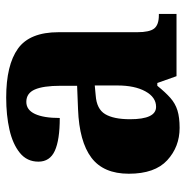

<svg xmlns="http://www.w3.org/2000/svg" viewBox="-10 -580 600 620"><g transform="rotate(-90 290.0 -270.0)"><path d="M187 10Q126 10 82.5 -30Q39 -70 39 -154Q39 -236 91 -275Q143 -314 247 -318L323 -321V-374Q323 -430 311 -457.5Q299 -485 271 -485Q245 -485 232 -457Q219 -429 219 -377Q148 -377 113 -393Q78 -409 78 -446Q78 -483 106.5 -506Q135 -529 181.5 -539.5Q228 -550 285 -550Q390 -550 443 -512Q496 -474 496 -381V-127Q496 -87 508 -72Q520 -57 551 -57H555V0H354L332 -62H323Q302 -36 284 -20Q266 -4 243.5 3Q221 10 187 10ZM255 -66Q286 -66 305 -100.5Q324 -135 324 -191V-264L292 -261Q248 -258 231.5 -230.5Q215 -203 215 -150Q215 -66 255 -66Z"/></g></svg>

Font: Noto Serif Armenian SemiCondensed ExtraBold
Style: Regular
Weight: 800
Width: 4
Designer: Monotype Design Team
Foundry: Monotype Imaging Inc.
Version: Version 2.008; ttfautohint (v1.8.4.7-5d5b)